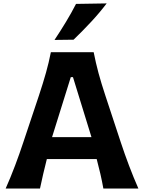

<svg xmlns="http://www.w3.org/2000/svg" viewBox="-20 -1091 837 1111"><path d="M12.7 0Q41 -63.5 67.4 -133.5Q93.8 -203.6 114.7 -267.1L205.1 -537.6Q229.5 -611.3 246.1 -670.4Q262.7 -729.5 274.4 -789.1H522Q534.2 -727.1 550 -668.5Q565.9 -609.9 589.8 -537.6L679.2 -266.6Q700.7 -201.2 726.8 -132.3Q752.9 -63.5 780.8 0H578.1Q570.8 -41.5 560.8 -85Q550.8 -128.4 539.6 -170.4H251Q240.2 -127.4 230 -84.2Q219.7 -41 211.4 0ZM509.3 -297.4 402.3 -644.5H389.6L281.2 -297.4ZM295.4 -859.9Q330.1 -912.1 361.6 -964.1Q393.1 -1016.1 419.9 -1068.4L597.2 -1071.3Q556.2 -1017.1 507.3 -964.6Q458.5 -912.1 405.8 -861.3Z"/></svg>

Font: Pinar DS1 Bold
Style: Regular
Weight: 700
Designer: Amin Abedi
Version: Version 3.000